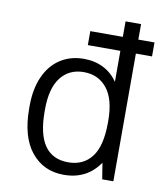

<svg xmlns="http://www.w3.org/2000/svg" viewBox="-82 -788 747 866"><g transform="rotate(10 291.5 -355.0)"><path d="M568 -585H494V0H443L431 -74Q374 10 268 10Q175 10 119 -59Q63 -128 63 -258V-269Q63 -347 88.5 -404Q114 -461 160.5 -491Q207 -521 268 -521Q318 -521 357.5 -501Q397 -481 423 -443V-585H274V-649H423V-720H494V-649H568ZM424 -264Q424 -363 384.5 -412.5Q345 -462 278 -462Q211 -462 172.5 -412.5Q134 -363 134 -265V-256Q134 -49 278 -49Q347 -49 385.5 -99Q424 -149 424 -256Z"/></g></svg>

Font: Chivo Light
Style: Regular
Weight: 300
Designer: Hector Gatti
Foundry: Omnibus-Type
Version: Version 1.007